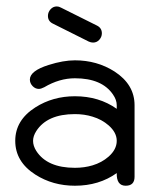

<svg xmlns="http://www.w3.org/2000/svg" viewBox="-20 -592 496 612"><path d="M304.7 -485.8Q304.7 -474.4 296.6 -465.3Q288.6 -456.3 276.6 -456.3Q270 -456.3 262.9 -459.5L148.4 -516.8Q132.8 -524.4 132.8 -541.3Q132.8 -553 141 -562.3Q149.2 -571.5 161.1 -571.5Q167.7 -571.5 174.6 -567.6L289.1 -510.5Q304.7 -502.7 304.7 -485.8ZM408.9 -28.6Q408.9 0 380.6 0Q351.1 0 352.1 -40.3Q295.7 0 218.8 0Q148.2 0 92.8 -35.4Q28.6 -76.4 28.6 -143.1Q28.6 -209 92.8 -249.8Q148.4 -285.2 218.8 -285.2Q295.7 -285.2 352.1 -245.1V-256.6Q352.1 -273.7 340.1 -290.8Q304.9 -342.5 218.8 -342.5Q169.4 -342.5 121.1 -314Q110.8 -308.6 103.8 -308.6Q92.5 -308.6 83.9 -317.6Q75.2 -326.7 75.2 -338.4Q75.2 -366.2 135.3 -385Q181.6 -399.7 218.8 -399.7Q289.1 -399.7 344.7 -364.3Q408.9 -322.8 408.9 -256.6ZM352.1 -143.1Q352.1 -169.7 326.2 -192.4Q304.4 -211.4 274.9 -220.2Q248.8 -228.3 218.8 -228.3Q130.4 -228.3 95.7 -174.3Q85.4 -158.2 85.4 -143.1Q85.4 -127 95.7 -110.8Q130.4 -57.1 218.8 -57.1Q248.8 -57.1 274.9 -64.9Q304.4 -73.7 326.2 -92.8Q352.1 -115.7 352.1 -143.1Z"/></svg>

Font: EnergyBar
Style: Regular
Weight: 400
Italic angle: -10°
Version: 1.0 2000-03-28